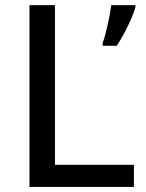

<svg xmlns="http://www.w3.org/2000/svg" viewBox="-20 -734 573 754"><path d="M95.7 0V-713.9H195.8V-86.9H505.9V0ZM511.7 -713.9V-705.1Q506.3 -685.5 494.6 -658.9Q482.9 -632.3 468.5 -605Q454.1 -577.6 438.5 -554.2H383.3V-565.9Q388.7 -580.1 393.6 -598.6Q398.4 -617.2 403.1 -637.9Q407.7 -658.7 411.4 -678.2Q415 -697.8 417 -713.9Z"/></svg>

Font: Open Sans Medium
Style: Regular
Weight: 500
Designer: Monotype Design Team
Foundry: Monotype Imaging Inc.
Version: Version 3.000